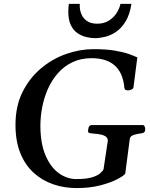

<svg xmlns="http://www.w3.org/2000/svg" viewBox="-20 -963 781 998"><path d="M377.9 14.6Q314.5 14.6 257.1 -4.9Q199.7 -24.4 155.3 -64.7Q110.8 -105 85.7 -167Q60.5 -229 60.5 -314Q60.5 -411.6 97.2 -484.9Q133.8 -558.1 193.4 -607.9Q252.9 -657.7 324.2 -682.6Q395.5 -707.5 465.3 -707.5Q532.2 -707.5 576.7 -700Q621.1 -692.4 649.2 -682.4Q677.2 -672.4 693.8 -664.6L674.3 -513.2Q674.3 -502 663.3 -497.6Q652.3 -493.2 646.5 -493.2Q638.7 -493.2 633.3 -495.6Q627.9 -498 626.5 -505.9Q623 -546.9 609.6 -576.4Q596.2 -606 574.2 -624.5Q552.2 -643.1 522.2 -651.9Q492.2 -660.6 456.5 -660.6Q399.9 -660.6 356.4 -639.6Q313 -618.7 281.2 -582.8Q249.5 -546.9 229.2 -501.2Q209 -455.6 199.5 -406Q189.9 -356.4 189.9 -308.6Q190.4 -216.8 216.6 -155.3Q242.7 -93.8 285.4 -63Q328.1 -32.2 377 -32.2Q426.3 -32.2 455.3 -40.5Q484.4 -48.8 499 -61Q513.7 -73.2 518.1 -83L540.5 -231.9Q540 -248.5 525.4 -256.1Q510.7 -263.7 491 -266.1Q471.2 -268.6 453.6 -270Q437.5 -271 437.5 -280.8Q437.5 -287.6 440.7 -300.3Q443.8 -313 459 -313H721.7Q728 -313 731.2 -306.6Q734.4 -300.3 734.9 -293.9Q735.8 -272 715.8 -270Q694.3 -268.1 674.8 -261.5Q655.3 -254.9 654.3 -238.8L630.9 -60.1Q623.5 -49.3 589.6 -31.5Q555.7 -13.7 501.5 0.5Q447.3 14.6 377.9 14.6ZM474.1 -764.6Q453.1 -764.6 429 -770.3Q404.8 -775.9 383.3 -790.3Q361.8 -804.7 348.4 -832Q335 -859.4 335 -902.8Q335 -912.1 335.7 -922.1Q336.4 -932.1 337.9 -942.9H395Q394.5 -940.4 394.5 -937.5Q394.5 -934.6 394.5 -932.1Q394.5 -909.2 403.8 -887.9Q413.1 -866.7 432.9 -853.3Q452.6 -839.8 485.4 -839.8Q519.5 -839.8 544.7 -855.2Q569.8 -870.6 585.4 -894.3Q601.1 -918 606 -942.9H663.1Q654.3 -886.2 632.6 -851.1Q610.8 -815.9 582.8 -797.1Q554.7 -778.3 525.9 -771.5Q497.1 -764.6 474.1 -764.6Z"/></svg>

Font: Gelasio Medium
Style: Italic
Weight: 500
Italic angle: -8.5°
Designer: Eben Sorkin
Foundry: Eben Sorkin
Version: Version 1.008